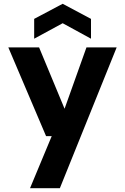

<svg xmlns="http://www.w3.org/2000/svg" viewBox="-20 -777 662 1017"><path d="M139 220 254 -56H224L24 -526H187L322 -201L438 -526H598L297 220ZM161 -572V-677L312 -757L462 -677V-572L312 -654Z"/></svg>

Font: DM Sans 9pt Black
Style: Regular
Weight: 900
Version: Version 4.004;gftools[0.9.30]